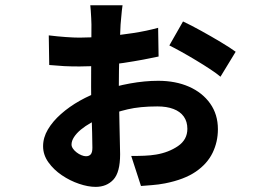

<svg xmlns="http://www.w3.org/2000/svg" viewBox="-20 -659 1040 750"><path d="M458.7 -638.5Q457.7 -632.3 456 -617.5Q454.4 -602.7 453.2 -587.7Q452 -572.8 451 -562.9Q450 -538.7 448.6 -508.8Q447.2 -479 446.2 -446.9Q445.2 -414.8 444.7 -383.2Q444.2 -351.5 444.2 -322.3Q444.2 -289.8 445.2 -250.4Q446.2 -211 446.7 -173.1Q447.2 -135.2 448.2 -104.2Q449.2 -73.3 449.2 -56.4Q449.2 14.4 422.9 42.7Q396.6 71 353.4 71Q324.2 71 288.9 59Q253.5 47.1 221.6 25.5Q189.7 3.9 169 -25.1Q148.3 -54.2 148.3 -87.7Q148.3 -121.5 167.1 -153.3Q186 -185.2 218.4 -213.8Q250.9 -242.5 291.7 -265.5Q332.6 -288.4 376.7 -303.7Q429.4 -322.3 487.4 -332.9Q545.3 -343.4 597.9 -343.4Q665.8 -343.4 718.2 -320.4Q770.6 -297.3 800.9 -254.7Q831.2 -212.1 831.2 -154.2Q831.2 -105.1 810.5 -62.2Q789.8 -19.4 744.9 11.5Q700 42.3 625.1 57.2Q599.4 62.2 573.7 64.1Q548 66 530.7 67.5L492.6 -49.9Q519.4 -49.7 543.8 -50.7Q568.3 -51.7 589.4 -55.2Q638.4 -63.3 675.2 -88.3Q711.9 -113.4 711.9 -155.8Q711.9 -184 697.9 -203.7Q683.8 -223.4 657.6 -233.3Q631.5 -243.3 594.8 -243.3Q526.7 -243.3 478.5 -231.9Q430.3 -220.5 386.6 -203.1Q359.2 -192.9 336.2 -179.9Q313.1 -166.9 295.9 -152.7Q278.7 -138.4 269.1 -123.4Q259.4 -108.5 259.4 -94.3Q259.4 -86.6 265 -78.4Q270.6 -70.2 279.5 -63.5Q288.3 -56.7 298.2 -52.7Q308.1 -48.7 315.8 -48.7Q328 -48.7 334.5 -56.2Q340.9 -63.6 340.9 -81.8Q340.9 -102.7 339.9 -140Q338.9 -177.3 337.4 -224Q335.9 -270.8 335.9 -319.3Q335.9 -353.6 336.1 -390.3Q336.3 -427 336.6 -461.2Q336.8 -495.5 337 -522Q337.2 -548.6 337.2 -563.4Q337.2 -573 336.3 -588.2Q335.4 -603.4 334.5 -618.1Q333.7 -632.7 332.7 -638.5ZM694.9 -575.2Q726.4 -560.4 766 -538.5Q805.7 -516.6 842.5 -494.5Q879.3 -472.5 900.6 -456.8L841.2 -359.3Q827.2 -371.4 801.8 -388.2Q776.4 -405 746.3 -423.1Q716.3 -441.2 688.4 -456.7Q660.5 -472.2 641.5 -481.5ZM170.5 -520.8Q204.8 -516.6 237 -514.3Q269.2 -512 290.6 -512Q337.1 -512 391.6 -516.8Q446.1 -521.5 499.8 -529.8Q553.6 -538.1 597.7 -550.4L599.5 -438.2Q574.9 -432.7 539.4 -426.1Q504 -419.5 462.5 -413.2Q421.1 -407 376.9 -403.2Q332.8 -399.4 290.6 -399.4Q256.8 -399.4 230.6 -400.7Q204.5 -402.1 172.3 -405.1Z"/></svg>

Font: Noto Sans TC Thin
Style: Regular
Weight: 100
Designer: Ryoko NISHIZUKA 西塚涼子 (kana, bopomofo & ideographs); Paul D. Hunt (Latin, Greek & Cyrillic); Sandoll Communications 산돌커뮤니
Foundry: Adobe
Version: Version 2.004-H2;hotconv 1.0.118;makeotfexe 2.5.65603